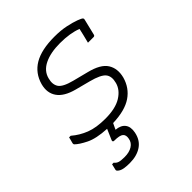

<svg xmlns="http://www.w3.org/2000/svg" viewBox="-207 -664 1014 1014"><g transform="rotate(-45 300.0 -157.0)"><path d="M366 -534Q414 -534 451.5 -526Q489 -518 513 -509Q537 -500 541 -495Q545 -491 543 -485L521 -394Q519 -386 511 -386H469L471 -394Q476 -413 480.5 -432Q485 -451 489 -469Q463 -479 432 -484Q401 -489 363 -489Q292 -489 246 -466.5Q200 -444 189 -400Q179 -363 194.5 -339Q210 -315 272 -299L358 -277Q435 -258 460 -218.5Q485 -179 471 -124Q454 -63 404 -29Q354 5 263 8Q260 14 257.5 19.5Q255 25 252 31L247 42Q283 45 299.5 66Q316 87 309 124Q300 172 264.5 196Q229 220 176 220Q130 220 112.5 210Q95 200 97 192Q100 180 101.5 173Q103 166 105 158H117Q125 169 138 173.5Q151 178 179 178Q214 178 236.5 164Q259 150 263 125Q268 101 255 89.5Q242 78 201 78Q190 78 193 67Q207 35 219 7Q142 3 99.5 -18Q57 -39 38 -58Q35 -61 36 -68Q39 -81 41.5 -88.5Q44 -96 45 -103H57Q93 -72 138 -54.5Q183 -37 250 -37Q326 -37 369 -63.5Q412 -90 423 -131Q434 -172 415.5 -195Q397 -218 332 -235L248 -257Q180 -275 153.5 -313Q127 -351 141 -404Q159 -469 214 -501.5Q269 -534 366 -534Z"/></g></svg>

Font: Recursive Mn Lnr St Lt
Style: Italic
Weight: 300
Italic angle: -15°
Monospace: yes
Version: Version 1.079;hotconv 1.0.112;makeotfexe 2.5.65598; ttfautoh